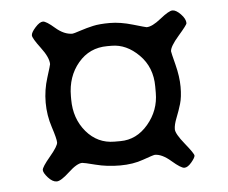

<svg xmlns="http://www.w3.org/2000/svg" viewBox="-41 -630 664 558"><g transform="rotate(-5 291.0 -351.0)"><path d="M295.9 -497.1H283.2Q231.4 -497.1 198.5 -458Q165.5 -418.9 165.5 -361.3V-352.1Q165.5 -295.9 198.2 -257.3Q231 -218.8 280.3 -218.8H297.4Q344.7 -218.8 378.4 -258.5Q412.1 -298.3 412.1 -349.6V-368.2Q412.1 -424.3 375.7 -460.7Q339.4 -497.1 295.9 -497.1ZM181.2 -165.5Q166 -165.5 140.6 -141.8Q115.2 -118.2 103 -118.2Q90.8 -118.2 78.1 -132.3Q65.4 -146.5 65.4 -154.8Q65.4 -163.1 89.6 -191.9Q113.8 -220.7 113.8 -231.2Q113.8 -241.7 102.3 -276.9Q90.8 -312 90.8 -349.1Q90.8 -386.2 102.1 -421.6Q113.3 -457 113.3 -459.5Q113.3 -479 90.6 -509Q67.9 -539.1 67.9 -547.4Q67.9 -555.7 80.8 -570.1Q93.8 -584.5 103.3 -584.5Q112.8 -584.5 137.2 -563.2Q161.6 -542 186 -542Q189 -542 209 -548.6Q229 -555.2 247.6 -559.3Q266.1 -563.5 296.6 -563.5Q327.1 -563.5 363.8 -552.7Q400.4 -542 402.3 -542Q418.5 -542 444.6 -563Q470.7 -584 481.2 -584Q491.7 -584 505.1 -570.1Q518.6 -556.2 518.6 -543.5Q518.6 -539.1 492.7 -509.3Q466.8 -479.5 466.8 -465.8Q466.8 -462.9 476.1 -426.8Q485.4 -390.6 485.4 -360.8Q485.4 -331.1 479.5 -311.3Q473.6 -291.5 465.8 -272Q458 -252.4 458 -239.3Q458 -226.1 483.2 -195.1Q508.3 -164.1 508.3 -158.2Q508.3 -152.3 497.1 -138.9Q485.8 -125.5 476.1 -125.5Q466.3 -125.5 440.4 -147.9Q414.6 -170.4 393.6 -170.4Q388.2 -169.9 358.4 -159.2Q328.6 -148.4 290.5 -148.4Q252.4 -148.4 219.2 -157Q186 -165.5 181.2 -165.5Z"/></g></svg>

Font: Averia Sans Libre
Style: Regular
Weight: 400
Version: Version 1.002